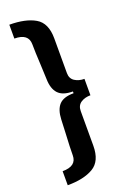

<svg xmlns="http://www.w3.org/2000/svg" viewBox="-158 -727 608 925"><g transform="rotate(-20 146.5 -264.5)"><path d="M201 -540V-362Q201 -334 221.5 -320.5Q242 -307 271 -307V-223Q242 -223 221.5 -209.5Q201 -196 201 -167V10Q201 89 152 118Q103 147 20 147V75Q92 75 92 20Q92 -19 96 -91L99 -161Q101 -211 123.5 -235.5Q146 -260 198 -260V-269Q146 -269 123 -294Q100 -319 99 -368L96 -439Q92 -513 92 -549Q92 -605 20 -605V-676Q103 -676 152 -647.5Q201 -619 201 -540Z"/></g></svg>

Font: Pragati Narrow
Style: Bold
Weight: 700
Designer: Hector Gatti, Marcela Romero, Pablo Cosgaya and Nicolas Silva
Foundry: Omnibus-Type
Version: Version 1.010; ttfautohint (v1.3)